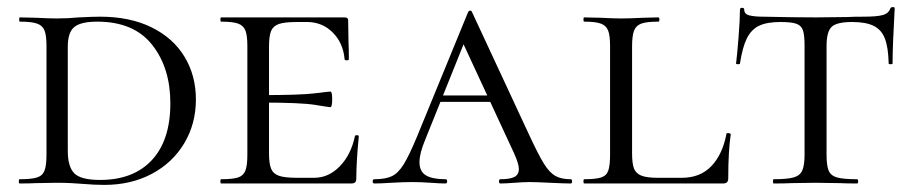

<svg xmlns="http://www.w3.org/2000/svg" viewBox="-20 -517 2565 541"><path d="M211 1Q199 0 181 -1Q163 -2 140 -2L81 -1Q64 0 35 0Q33 0 33 -6Q33 -12 35 -12Q69 -12 84.5 -17Q100 -22 105.5 -36.5Q111 -51 111 -81V-387Q111 -417 105.5 -431Q100 -445 84.5 -450.5Q69 -456 36 -456Q34 -456 34 -462Q34 -468 36 -468L81 -467Q119 -465 140 -465Q171 -465 202 -468Q242 -470 262 -470Q346 -470 407 -440Q468 -410 500 -357Q532 -304 532 -237Q532 -168 499 -113Q466 -58 407.5 -27Q349 4 274 4Q246 4 211 1ZM460 -226Q460 -326 408.5 -391Q357 -456 254 -456Q208 -456 189.5 -441Q171 -426 171 -385V-92Q171 -47 189.5 -28.5Q208 -10 262 -10Q356 -10 408 -66Q460 -122 460 -226Z M603 -12Q636 -12 651 -17Q666 -22 671.5 -36.5Q677 -51 677 -81V-387Q677 -417 671.5 -431Q666 -445 651 -450.5Q636 -456 603 -456Q601 -456 601 -462Q601 -468 603 -468H951Q961 -468 961 -460L962 -398Q963 -379 963 -350Q963 -347 957 -347Q951 -347 951 -350Q947 -396 917.5 -425.5Q888 -455 845 -455H817Q782 -455 766 -449.5Q750 -444 744 -430Q738 -416 738 -386V-85Q738 -56 744 -41.5Q750 -27 766.5 -21.5Q783 -16 817 -16H865Q906 -16 937.5 -48.5Q969 -81 980 -133Q980 -136 985.5 -136Q991 -136 991 -133Q984 -61 984 -15Q984 -7 981 -3.5Q978 0 969 0H603Q601 0 601 -6Q601 -12 603 -12ZM713 -228V-249Q827 -249 866.5 -254Q906 -259 911 -259Q916 -259 916 -238Q916 -215 911 -215Q907 -215 867.5 -221.5Q828 -228 713 -228Z M1221 -248H1403L1410 -230H1205ZM1588 0Q1570 0 1530 -2Q1490 -4 1472 -4Q1456 -4 1430 -2Q1404 0 1390 0Q1386 0 1386 -6Q1386 -12 1390 -12Q1417 -12 1429.5 -18.5Q1442 -25 1442 -41Q1442 -55 1429 -84L1277 -412L1303 -434L1178 -123Q1162 -85 1162 -60Q1162 -34 1180 -23Q1198 -12 1235 -12Q1240 -12 1240 -6Q1240 0 1235 0Q1220 0 1194 -2Q1166 -4 1142 -4Q1117 -4 1083 -2Q1053 0 1035 0Q1030 0 1030 -6Q1030 -12 1035 -12Q1066 -12 1084 -20.5Q1102 -29 1117.5 -54Q1133 -79 1155 -132L1299 -483Q1301 -487 1305 -487Q1309 -487 1310 -483L1471 -137Q1497 -81 1512.5 -56Q1528 -31 1544.5 -21.5Q1561 -12 1588 -12Q1592 -12 1592 -6Q1592 0 1588 0Z M1834 -16H1901Q1953 -16 1984.5 -49Q2016 -82 2027 -140Q2027 -142 2031 -142Q2034 -142 2036.5 -141Q2039 -140 2039 -138Q2032 -92 2032 -15Q2032 -7 2028.5 -3.5Q2025 0 2017 0H1626Q1624 0 1624 -6Q1624 -12 1626 -12Q1659 -12 1674 -17Q1689 -22 1694 -36.5Q1699 -51 1699 -81V-387Q1699 -417 1693.5 -431Q1688 -445 1673 -450.5Q1658 -456 1626 -456Q1624 -456 1624 -462Q1624 -468 1626 -468L1671 -467Q1709 -465 1730 -465Q1755 -465 1793 -467L1835 -468Q1838 -468 1838 -462Q1838 -456 1835 -456Q1802 -456 1787 -450.5Q1772 -445 1766.5 -430.5Q1761 -416 1761 -386V-85Q1761 -56 1766.5 -42Q1772 -28 1787.5 -22Q1803 -16 1834 -16Z M2065 -338Q2065 -336 2059.5 -336Q2054 -336 2054 -338Q2057 -361 2061 -412Q2065 -463 2065 -490Q2065 -495 2071 -495Q2077 -495 2077 -490Q2077 -477 2092 -473.5Q2107 -470 2129 -470Q2217 -468 2280 -468L2367 -469Q2385 -470 2414 -470Q2450 -470 2467 -474.5Q2484 -479 2489 -494Q2491 -497 2496 -497Q2501 -497 2501 -494Q2495 -386 2495 -338Q2495 -336 2489.5 -336Q2484 -336 2484 -338Q2483 -383 2473.5 -408Q2464 -433 2442 -444Q2420 -455 2381 -455Q2338 -455 2323.5 -441.5Q2309 -428 2309 -387V-81Q2309 -50 2315 -36Q2321 -22 2338.5 -17Q2356 -12 2395 -12Q2398 -12 2398 -6Q2398 0 2395 0Q2364 0 2347 -1L2277 -2L2210 -1Q2192 0 2160 0Q2158 0 2158 -6Q2158 -12 2160 -12Q2198 -12 2216 -17Q2234 -22 2240.5 -36.5Q2247 -51 2247 -81V-389Q2247 -418 2242.5 -431.5Q2238 -445 2224 -450Q2210 -455 2179 -455Q2141 -455 2119 -444.5Q2097 -434 2084.5 -409Q2072 -384 2065 -338Z"/></svg>

Font: Cormorant SC
Style: Regular
Weight: 400
Designer: Christian Thalmann (Catharsis Fonts)
Foundry: Catharsis Fonts
Version: Version 4.000